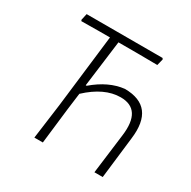

<svg xmlns="http://www.w3.org/2000/svg" viewBox="-145 -781 918 922"><g transform="rotate(30 314.0 -319.5)"><path d="M159 0 185 -194 233 -598H177L75 -597L72 -603L80 -639H501L505 -633L496 -597L385 -598H280L247 -341H252Q334 -411 419 -420Q589 -419 565 -230L538 0H492L520 -221Q540 -375 422 -375Q332 -375 241 -290L229 -197L206 0Z"/></g></svg>

Font: Alegreya Sans Light
Style: Italic
Weight: 300
Italic angle: -7°
Designer: Juan Pablo del Peral
Foundry: Huerta Tipografica
Version: Version 2.007